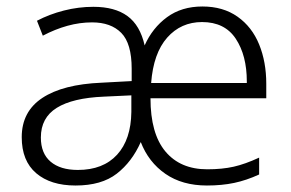

<svg xmlns="http://www.w3.org/2000/svg" viewBox="-20 -562 897 592"><path d="M604 -542Q668 -542 712.5 -510.5Q757 -479 779 -425Q801 -371 801 -304Q801 -301 801 -298V-259H444Q444 -150 490 -95Q536 -40 619 -40Q665 -40 700.5 -48Q736 -56 779 -76V-24Q740 -6 702 2Q664 10 618 10Q542 10 490 -26Q438 -62 414 -124Q387 -63 340 -26.5Q293 10 213 10Q136 10 91.5 -28Q47 -66 47 -139Q47 -218 110.5 -260Q174 -302 293 -307L386 -312V-350Q386 -428 354 -460.5Q322 -493 264 -493Q226 -493 188 -482.5Q150 -472 112 -452L94 -498Q132 -518 177 -529.5Q222 -541 268 -541Q334 -541 373 -512.5Q412 -484 426 -422Q450 -476 495 -509Q540 -542 604 -542ZM603 -494Q538 -494 495.5 -446Q453 -398 446 -306H741Q741 -308 741 -311Q741 -391 707 -442.5Q673 -494 603 -494ZM385 -268 300 -264Q204 -260 155 -229.5Q106 -199 106 -138Q106 -89 136 -63.5Q166 -38 220 -38Q298 -38 341 -85Q384 -132 385 -217Z"/></svg>

Font: BC Sans Light
Style: Regular
Weight: 300
Designer: Monotype Design Team
Foundry: Monotype Imaging Inc.
Version: Version 2.000;GOOG;noto-source:20170915:90ef993387c0